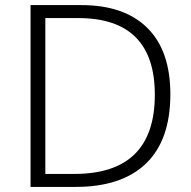

<svg xmlns="http://www.w3.org/2000/svg" viewBox="-20 -734 751 754"><path d="M649 -364Q649 -184 553.5 -92Q458 0 277 0H100V-714H299Q468 -714 558.5 -624.5Q649 -535 649 -364ZM588 -362Q588 -663 287 -663H158V-51H272Q588 -51 588 -362Z"/></svg>

Font: Noto Sans Gurmukhi UI Light
Style: Regular
Weight: 300
Designer: Jelle Bosma - Monotype Design Team
Foundry: Monotype Imaging Inc.
Version: Version 2.004; ttfautohint (v1.8.4.7-5d5b)